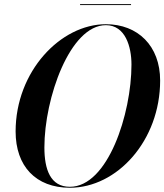

<svg xmlns="http://www.w3.org/2000/svg" viewBox="-20 -874 774 904"><path d="M357 -854.5V-850H597V-854.5ZM309 10C531.5 10 734 -212 734 -495C734 -658 629 -760 478.5 -760C265.5 -760 53.5 -538 53.5 -255C53.5 -92 148 10 309 10ZM478.5 -755.5C570 -755.5 599 -654.5 599 -570C599 -338 488 5.5 309 5.5C217.5 5.5 189 -75.5 189 -180C189 -412 309.5 -755.5 478.5 -755.5Z"/></svg>

Font: Bodoni* 36pt Medium
Style: Italic
Weight: 500
Italic angle: -13°
Version: Version 2.3